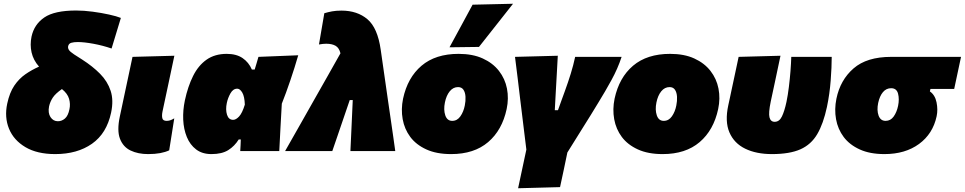

<svg xmlns="http://www.w3.org/2000/svg" viewBox="-20 -805 5140 1023"><path d="M274 16Q178 16 115.5 -21Q53 -58 28 -119.2Q3 -180.5 18.5 -253Q31 -311.5 56.2 -348.8Q81.5 -386 115.5 -409.5Q149.5 -433 188 -450Q157.5 -484.5 148.2 -525.8Q139 -567 148 -610Q162 -675 216.2 -712Q270.5 -749 385.5 -749Q426.5 -749 473.5 -742.8Q520.5 -736.5 561.2 -727.5Q602 -718.5 624 -709.5L574.5 -546.5Q528 -562.5 478 -571.8Q428 -581 394 -581Q373.5 -581 359.8 -577Q346 -573 343 -558.5Q341 -549 347 -539.2Q353 -529.5 375 -515L418 -487.5Q473.5 -452 513.2 -411.8Q553 -371.5 569.5 -321.2Q586 -271 572 -205Q548.5 -94 470 -39Q391.5 16 274 16ZM241.5 -238.5Q234.5 -203.5 249 -181.2Q263.5 -159 288.5 -159Q309 -159 326 -173.5Q343 -188 350 -223Q356 -250.5 348 -278.5Q340 -306.5 310 -330.5Q275.5 -306.5 261.2 -284.8Q247 -263 241.5 -238.5Z M769 16Q715.5 16 675.8 -3Q636 -22 619.2 -65.8Q602.5 -109.5 618.5 -184.5Q625 -214 629 -233.8Q633 -253.5 638 -276.5Q654 -350.5 664.5 -400.8Q675 -451 686 -502L909 -508Q892 -426.5 877 -357Q862 -287.5 852 -240L846 -211.5Q841.5 -190 844.8 -175.5Q848 -161 868 -161Q877 -161 886.2 -163.8Q895.5 -166.5 908.5 -174.5L881.5 -4Q861.5 5.5 833.5 10.8Q805.5 16 769 16Z M1106.5 16Q1057.5 16 1025 -8.8Q992.5 -33.5 975.5 -75Q958.5 -116.5 956.2 -167.2Q954 -218 965 -270Q981 -344.5 1008.8 -400.2Q1036.5 -456 1080.5 -487Q1124.5 -518 1188 -518Q1239.5 -518 1272.5 -495.5Q1305.5 -473 1322 -434.5H1337Q1342 -451 1347 -467.5Q1352 -484 1357 -502L1569 -510.5Q1550.5 -446 1527.2 -377.5Q1504 -309 1481.5 -252.5Q1478 -189.5 1474.5 -126.5Q1471 -63.5 1468 0H1260Q1261 -15.5 1261.8 -31Q1262.5 -46.5 1263 -62H1252Q1230 -26.5 1196.2 -5.2Q1162.5 16 1106.5 16ZM1222.5 -166.5Q1237 -166.5 1253.8 -184.2Q1270.5 -202 1284.5 -247.5Q1283 -291 1270.8 -311.8Q1258.5 -332.5 1244 -332.5Q1222 -332.5 1208 -307.8Q1194 -283 1188.5 -256.5Q1181 -221 1189.5 -193.8Q1198 -166.5 1222.5 -166.5Z M1499 0Q1537.5 -67.5 1578.5 -140Q1619.5 -212.5 1658 -280.5Q1690.5 -337.5 1725.8 -400Q1761 -462.5 1794 -521Q1787 -550 1768 -561Q1749 -572 1718 -572Q1701 -572 1679.5 -568L1708 -734.5Q1728 -740.5 1749.2 -744.5Q1770.5 -748.5 1799.5 -748.5Q1883.5 -748.5 1937.8 -702.5Q1992 -656.5 2008.5 -540L2046.5 -275Q2056 -209.5 2062.8 -163Q2069.5 -116.5 2075 -78.5Q2080.5 -40.5 2086 0H1847Q1849 -41 1851 -85.5Q1853 -130 1854.5 -162L1859.5 -272H1843.5L1808 -168Q1793.5 -125.5 1779 -83Q1764.5 -40.5 1750.5 0Z M2383.5 16Q2306 16 2251.8 -8.8Q2197.5 -33.5 2166.2 -75.2Q2135 -117 2125.5 -170Q2116 -223 2127.5 -279Q2151.5 -391.5 2226 -454.8Q2300.5 -518 2423.5 -518Q2498.5 -518 2552.2 -493.5Q2606 -469 2638.5 -427.2Q2671 -385.5 2681.2 -333Q2691.5 -280.5 2679.5 -224Q2655.5 -111.5 2580.8 -47.8Q2506 16 2383.5 16ZM2389.5 -161Q2416 -161 2433 -185.2Q2450 -209.5 2456.5 -243Q2461.5 -267 2460.2 -289.5Q2459 -312 2449.5 -326.5Q2440 -341 2420.5 -341Q2394.5 -341 2376.2 -318.5Q2358 -296 2350.5 -259Q2342.5 -220 2352.5 -190.5Q2362.5 -161 2389.5 -161ZM2375 -553Q2406 -610 2436.8 -666.8Q2467.5 -723.5 2498 -780L2713.5 -785Q2666.5 -725 2620.8 -667.5Q2575 -610 2532 -555Z M2740.5 198Q2751.5 146.5 2762.5 95Q2773.5 43.5 2784.5 -8Q2779 -54 2773.2 -99.8Q2767.5 -145.5 2762 -191.5L2751.5 -277.5Q2745 -333 2738 -390Q2731 -447 2724 -502L2952 -508Q2949.5 -461.5 2946.5 -407.8Q2943.5 -354 2940.5 -301L2936 -218H2953Q2962 -243 2971.2 -268.8Q2980.5 -294.5 2989.5 -319Q3007 -367 3021 -412.2Q3035 -457.5 3044.5 -502H3292Q3272 -440.5 3238 -378.5Q3204 -316.5 3170 -261.5Q3129 -193.5 3086 -125.5Q3043 -57.5 3003 7.5Q2993.5 53.5 2983.8 99.8Q2974 146 2964 192Z M3510.5 16Q3433 16 3378.8 -8.8Q3324.5 -33.5 3293.2 -75.2Q3262 -117 3252.5 -170Q3243 -223 3254.5 -279Q3278.5 -391.5 3353 -454.8Q3427.5 -518 3550.5 -518Q3625.5 -518 3679.2 -493.5Q3733 -469 3765.5 -427.2Q3798 -385.5 3808.2 -333Q3818.5 -280.5 3806.5 -224Q3782.5 -111.5 3707.8 -47.8Q3633 16 3510.5 16ZM3516.5 -161Q3543 -161 3560 -185.2Q3577 -209.5 3583.5 -243Q3588.5 -267 3587.2 -289.5Q3586 -312 3576.5 -326.5Q3567 -341 3547.5 -341Q3521.5 -341 3503.2 -318.5Q3485 -296 3477.5 -259Q3469.5 -220 3479.5 -190.5Q3489.5 -161 3516.5 -161Z M4093 16Q4009.5 16 3950.5 -12.8Q3891.5 -41.5 3866.5 -99.5Q3841.5 -157.5 3860.5 -244.5Q3865.5 -267 3869.5 -286Q3873.5 -305 3877.5 -324Q3890 -382.5 3898.5 -422Q3907 -461.5 3915.5 -502L4138.5 -508Q4123 -434 4109.5 -370.8Q4096 -307.5 4086.5 -263.5Q4074 -203 4080 -179.5Q4086 -156 4107.5 -156Q4132.5 -156 4146.2 -184.5Q4160 -213 4170.5 -262.5Q4178 -298.5 4183.2 -341.5Q4188.5 -384.5 4191.8 -426.5Q4195 -468.5 4196 -502H4411.5Q4411.5 -448.5 4406 -376.2Q4400.5 -304 4386 -235Q4367 -146 4334.5 -90.5Q4302 -35 4244.8 -9.5Q4187.5 16 4093 16Z M4692.5 16Q4615 16 4560.8 -8.8Q4506.5 -33.5 4475.2 -75.2Q4444 -117 4434.5 -170Q4425 -223 4436.5 -279Q4457 -379 4527.8 -440.5Q4598.5 -502 4728 -502H5100.5L5064 -331H4937.5L4934.5 -318Q4962 -299 4970 -259.8Q4978 -220.5 4970.5 -185.5Q4950.5 -92 4876.8 -38Q4803 16 4692.5 16ZM4698.5 -161Q4725 -161 4741.5 -184Q4758 -207 4765 -240.5Q4772.5 -276.5 4765 -305.8Q4757.5 -335 4728 -335Q4702 -335 4684.5 -314.2Q4667 -293.5 4659 -256.5Q4651 -217.5 4661.2 -189.2Q4671.5 -161 4698.5 -161Z"/></svg>

Font: Commissioner Black
Style: Italic
Weight: 900
Italic angle: -12°
Designer: Kostas Bartsokas
Foundry: Kostas Bartsokas
Version: Version 1.000; ttfautohint (v1.8.3)